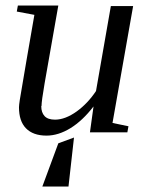

<svg xmlns="http://www.w3.org/2000/svg" viewBox="-20 -479 540 698"><path d="M249 21 229 199H134L192 42ZM131 -94 130 -93Q130 -70 142 -57Q154 -44 180 -44Q217 -44 259 -74Q299 -103 329 -148L383 -457H464L389 -32L447 -20L443 2H307L320 -92Q280 -40 236 -13Q192 14 149 14Q100 14 74 -13Q49 -39 49 -89Q49 -96 52 -116Q53 -121 58.5 -154.5Q64 -188 77.5 -266.5Q91 -345 105 -425L41 -437L45 -459H192L142 -175Q131 -111 131 -94Z"/></svg>

Font: Libra Serif Modern
Style: Italic
Weight: 400
Italic angle: -12°
Designer: Stefan Peev, Context Ltd
Foundry: Stefan Peev, Context Ltd
Version: Version 1.000